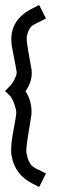

<svg xmlns="http://www.w3.org/2000/svg" viewBox="-22 -620 282 760"><path d="M84 -476V-456Q86 -441 90 -417L103 -344Q108 -300 79 -259Q107 -216 102 -163Q102 -162 91 -95Q80 -28 82.5 -15.5Q85 -3 87.5 5.5Q90 14 93.5 20.5Q97 27 99.5 31Q102 35 108 39Q114 43 115.5 44.5Q117 46 124.5 49.5Q132 53 133 53L160 67L133 120L107 107Q37 72 24 -3Q18 -33 30 -97Q42 -161 42.5 -172.5Q43 -184 35 -207Q27 -230 19 -239L-2 -260L19 -281Q29 -292 37 -309.5Q45 -327 44 -334.5Q43 -342 41 -352Q39 -362 36 -379Q33 -396 26 -431Q6 -537 107 -587L133 -600L160 -547L133 -533Q131 -532 124.5 -529Q118 -526 115.5 -524.5Q113 -523 108 -520Q91 -509 84 -476Z"/></svg>

Font: SOV_Station
Style: Bold
Weight: 700
Version: Version 1.00